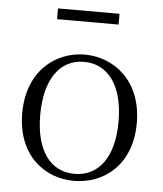

<svg xmlns="http://www.w3.org/2000/svg" viewBox="-52 -758 694 818"><g transform="rotate(5 295.0 -349.0)"><path d="M294 14C421 14 540 -74 540 -255C540 -435 419 -526 294 -526C170 -526 50 -435 50 -255C50 -75 168 14 294 14ZM294 -16C191 -16 127 -101 127 -254C127 -407 191 -495 294 -495C397 -495 462 -407 462 -254C462 -101 397 -16 294 -16ZM163 -666H426V-712H163Z"/></g></svg>

Font: Noto Serif TC Light
Style: Regular
Weight: 300
Designer: Ryoko NISHIZUKA 西塚涼子 (kana & ideographs); Frank Grießhammer (Latin, Greek & Cyrillic); Wenlong ZHANG 张文龙 (bopomofo); San
Foundry: Adobe
Version: Version 2.001;hotconv 1.1.0;makeotfexe 2.6.0